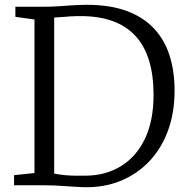

<svg xmlns="http://www.w3.org/2000/svg" viewBox="-20 -771 782 799"><path d="M329 8Q311 7.5 291.2 6.2Q271.5 5 250.5 3.5Q229.5 2 208.2 1Q187 0 165.5 0H38.5V-42L123.5 -51V-690L44 -701V-743H164.5Q195 -743 224 -745Q253 -747 282.2 -749Q311.5 -751 341.5 -751Q438 -751 507.5 -725.2Q577 -699.5 621 -652.2Q665 -605 685.8 -539.5Q706.5 -474 706.5 -394Q706.5 -302 679 -227.2Q651.5 -152.5 600.8 -99.2Q550 -46 481 -18Q412 10 329 8ZM339.5 -40Q420.5 -41 483.8 -79.8Q547 -118.5 583 -193.2Q619 -268 619 -376.5Q619 -458.5 600 -520Q581 -581.5 543 -622.2Q505 -663 448.2 -683.5Q391.5 -704 315.5 -704Q293 -704 273 -702.8Q253 -701.5 236 -700Q219 -698.5 205.5 -698V-48.5Q229 -44 251.2 -42Q273.5 -40 295.2 -39.8Q317 -39.5 339.5 -40Z"/></svg>

Font: Merriweather 24pt Light
Style: Regular
Weight: 300
Designer: Eben Sorkin
Foundry: Eben Sorkin
Version: Version 2.100